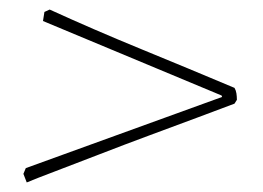

<svg xmlns="http://www.w3.org/2000/svg" viewBox="-20 -468 550 402"><path d="M36 -86 29 -104 34 -116 445 -265 444 -268 70 -424 73 -443 84 -448Q176 -406 276 -365Q376 -324 471 -284Q474 -279 475 -272.5Q476 -266 476 -259L471 -251Q442 -240 395 -222.5Q348 -205 294 -185Q240 -165 188.5 -145Q137 -125 96 -109.5Q55 -94 36 -86Z"/></svg>

Font: Labrada ExtraLight
Style: Italic
Weight: 200
Italic angle: -7°
Designer: Mercedes Jáuregui
Foundry: Omnibus-Type Team
Version: Version 1.000; ttfautohint (v1.8.4.7-5d5b)